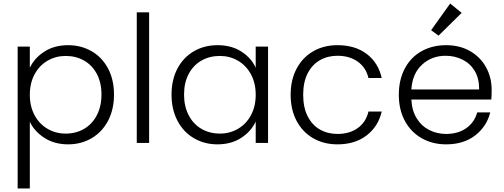

<svg xmlns="http://www.w3.org/2000/svg" viewBox="-20 -810 2854 1088"><path d="M149 -426Q175 -481 231.5 -517.5Q288 -554 366 -554Q440 -554 499.5 -519.5Q559 -485 592.5 -421.5Q626 -358 626 -274Q626 -190 592.5 -126Q559 -62 499.5 -27Q440 8 366 8Q289 8 232 -28.5Q175 -65 149 -120V258H80V-546H149ZM555 -274Q555 -342 528.5 -391.5Q502 -441 456 -467Q410 -493 352 -493Q296 -493 249.5 -466Q203 -439 176 -389Q149 -339 149 -273Q149 -207 176 -157Q203 -107 249.5 -80Q296 -53 352 -53Q410 -53 456 -79.5Q502 -106 528.5 -156.5Q555 -207 555 -274Z M825 -740V0H755V-740Z M952 -274Q952 -358 985.5 -421.5Q1019 -485 1078.5 -519.5Q1138 -554 1213 -554Q1291 -554 1347.5 -518Q1404 -482 1429 -426V-546H1499V0H1429V-121Q1403 -65 1346.5 -28.5Q1290 8 1212 8Q1138 8 1078.5 -27Q1019 -62 985.5 -126Q952 -190 952 -274ZM1429 -273Q1429 -339 1402 -389Q1375 -439 1328.5 -466Q1282 -493 1226 -493Q1168 -493 1122 -467Q1076 -441 1049.5 -391.5Q1023 -342 1023 -274Q1023 -207 1049.5 -156.5Q1076 -106 1122 -79.5Q1168 -53 1226 -53Q1282 -53 1328.5 -80Q1375 -107 1402 -157Q1429 -207 1429 -273Z M1627 -273Q1627 -358 1661 -421.5Q1695 -485 1755 -519.5Q1815 -554 1892 -554Q1993 -554 2058.5 -504Q2124 -454 2143 -368H2068Q2054 -427 2007.5 -460.5Q1961 -494 1892 -494Q1837 -494 1793 -469Q1749 -444 1723.5 -394.5Q1698 -345 1698 -273Q1698 -201 1723.5 -151Q1749 -101 1793 -76Q1837 -51 1892 -51Q1961 -51 2007.5 -84.5Q2054 -118 2068 -178H2143Q2124 -94 2058 -43Q1992 8 1892 8Q1815 8 1755 -26.5Q1695 -61 1661 -124.5Q1627 -188 1627 -273Z M2766 -301Q2766 -265 2764 -246H2311Q2314 -184 2341 -140Q2368 -96 2412 -73.5Q2456 -51 2508 -51Q2576 -51 2622.5 -84Q2669 -117 2684 -173H2758Q2738 -93 2672.5 -42.5Q2607 8 2508 8Q2431 8 2370 -26.5Q2309 -61 2274.5 -124.5Q2240 -188 2240 -273Q2240 -358 2274 -422Q2308 -486 2369 -520Q2430 -554 2508 -554Q2586 -554 2644.5 -520Q2703 -486 2734.5 -428.5Q2766 -371 2766 -301ZM2695 -303Q2695 -305 2695 -308Q2695 -366 2670 -408Q2645 -450 2601 -472Q2557 -494 2505 -494Q2427 -494 2372 -444Q2317 -394 2311 -303ZM2423 -639 2531 -790 2596 -737 2465 -608Z"/></svg>

Font: Fz Poppins Light
Style: Regular
Weight: 300
Designer: Ninad Kale (Devanagari), Jonny Pinhorn (Latin)
Foundry: Indian Type Foundry
Version: Vit hóa bi Vntype.Com & FontZin.Com